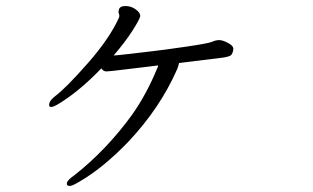

<svg xmlns="http://www.w3.org/2000/svg" viewBox="-20 -581 1040 637"><path d="M375 -523Q377 -530 374.5 -536Q372 -542 374 -547Q376 -561 396 -561Q416 -561 431.5 -549Q447 -537 445 -526.5Q443 -516 419 -478.5Q395 -441 357 -397Q366 -397 399 -401Q432 -405 476.5 -410Q521 -415 596.5 -426Q672 -437 684 -442.5Q696 -448 707.5 -448Q719 -448 737.5 -438Q756 -428 754 -416Q752 -404 747 -398.5Q742 -393 717 -389.5Q692 -386 574 -372L573 -368Q572 -362 568 -352Q511 -222 405 -110Q324 -26 248 19Q220 36 212 36Q200 36 202 26Q204 16 226 1Q333 -83 418 -200Q466 -268 501 -353Q503 -356 505 -364Q491 -362 464.5 -359Q438 -356 389.5 -350Q341 -344 332.5 -344Q324 -344 316 -354Q250 -285 185 -243Q159 -226 150 -226Q141 -226 143.5 -237.5Q146 -249 163 -262Q199 -289 271.5 -371.5Q344 -454 375 -523Z"/></svg>

Font: LXGW Bright GB
Style: Italic
Weight: 400
Italic angle: -12°
Designer: Christian Thalmann (Catharsis Fonts)
Foundry: LXGW / Christian Thalmann (Catharsis Fonts) / Fontworks Inc.
Version: Version 5.510